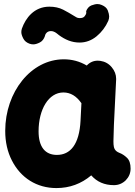

<svg xmlns="http://www.w3.org/2000/svg" viewBox="-20 -871 679 967"><path d="M553.7 61.5C576.7 61.5 596.7 53.2 613.3 37.1C629.4 20.5 637.7 1 637.7 -22C637.7 -46.4 631.8 -64.5 619.6 -76.2C607.4 -87.9 594.7 -96.2 581.5 -101.1C557.6 -110.4 553.2 -125.5 551.8 -143.6C551.3 -147.9 551.3 -153.3 551.3 -159.7C551.3 -163.1 551.3 -168.5 551.8 -176.8C551.8 -190.9 553.2 -225.1 553.7 -241.7L564.9 -470.2V-475.1C564.9 -495.1 557.6 -514.6 542.5 -532.7C527.3 -550.8 508.3 -561 485.4 -564.5C481 -564.9 476.6 -565.4 472.2 -565.4C450.7 -565.4 432.1 -557.1 417 -541C381.3 -562 342.8 -572.3 301.3 -572.3C136.7 -572.3 6.3 -408.2 6.3 -211.9C6.3 -155.8 17.6 -106 40 -62.5C84.5 24.9 165 76.2 264.2 76.2C330.6 76.2 389.2 54.7 439.5 12.2C468.3 44.9 506.3 61.5 553.7 61.5ZM129.9 -650.4C136.2 -648.4 142.1 -647.5 147.9 -647.5C157.2 -647.5 168.5 -650.9 180.7 -657.2C192.9 -663.6 201.2 -674.3 206.5 -689.9C206.1 -689.5 206.1 -689 206.1 -689C206.1 -689.5 206.5 -690.9 207.5 -694.3C209 -700.7 217.8 -714.4 235.8 -714.4C252.9 -714.4 262.2 -706.1 275.9 -694.8C308.6 -670.9 341.3 -656.7 380.9 -656.7C412.6 -656.7 441.4 -667.5 466.8 -688.5C492.2 -709.5 511.7 -735.4 525.4 -766.1C528.3 -773.4 529.8 -780.8 529.8 -788.6C529.8 -795.9 527.3 -806.2 522.9 -818.4C518.1 -830.6 507.8 -839.4 492.7 -845.7C485.4 -849.1 478 -850.6 470.2 -850.6C462.4 -850.6 452.6 -848.1 440.4 -843.8C428.2 -838.9 418.9 -828.6 413.1 -813C413.6 -813.5 413.6 -813.5 414.1 -813.5C414.6 -813.5 414.6 -812.5 414.6 -810.5C414.6 -809.6 414.6 -807.1 414.1 -803.7C413.6 -800.3 411.1 -795.4 406.2 -789.1C401.4 -782.7 393.1 -779.8 380.9 -779.8C367.2 -779.8 362.3 -786.1 351.1 -792C335.4 -801.8 317.9 -812 297.9 -822.3C277.8 -832.5 254.9 -837.4 228.5 -837.4C151.9 -837.4 108.9 -779.8 90.3 -727.1C88.4 -721.2 87.4 -715.3 87.4 -709.5C87.4 -700.2 90.8 -689.5 97.2 -677.2C103.5 -664.6 114.3 -655.8 129.9 -650.4ZM266.6 -90.8C207.5 -90.8 174.3 -130.9 174.3 -209.5C174.3 -319.8 224.6 -405.3 299.3 -405.3C335 -405.3 365.2 -387.2 390.1 -351.1L385.7 -265.1V-263.7C379.4 -142.1 333.5 -90.8 266.6 -90.8Z"/></svg>

Font: Mikhak Black
Style: Regular
Weight: 900
Designer: Amin Abedi
Version: Version 3.2